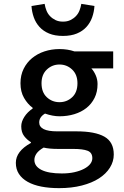

<svg xmlns="http://www.w3.org/2000/svg" viewBox="-20 -757 640 994"><path d="M286 217Q235 217 194 209Q153 201 123.5 184.5Q94 168 78 143.5Q62 119 62 86Q62 26 140 -17V-21Q120 -33 105 -52.5Q90 -72 90 -103Q90 -127 106 -152Q122 -177 149 -195V-199Q123 -218 104.5 -250Q86 -282 86 -326Q86 -368 102.5 -401Q119 -434 146.5 -456.5Q174 -479 210.5 -491Q247 -503 288 -503Q330 -503 365 -491H566V-403H453Q466 -389 475.5 -367.5Q485 -346 485 -322Q485 -281 469.5 -250Q454 -219 427.5 -198Q401 -177 365 -166Q329 -155 288 -155Q253 -155 213 -169Q183 -151 183 -123Q183 -77 276 -77H376Q472 -77 520.5 -49.5Q569 -22 569 43Q569 79 549 111Q529 143 492.5 166.5Q456 190 403.5 203.5Q351 217 286 217ZM288 -228Q326 -228 353.5 -253.5Q381 -279 381 -326Q381 -371 353.5 -397Q326 -423 288 -423Q250 -423 222.5 -397Q195 -371 195 -326Q195 -279 222.5 -253.5Q250 -228 288 -228ZM300 141Q336 141 365 134.5Q394 128 415 117Q436 106 447 92Q458 78 458 62Q458 33 433.5 23.5Q409 14 359 14H281Q234 14 206 7Q180 22 169 38Q158 54 158 71Q158 104 194.5 122.5Q231 141 300 141ZM306 -571Q264 -571 234 -583.5Q204 -596 184.5 -617.5Q165 -639 155 -667Q145 -695 143 -726L211 -737Q214 -719 220.5 -702.5Q227 -686 239 -673.5Q251 -661 267.5 -653Q284 -645 306 -645Q328 -645 344.5 -653Q361 -661 373 -673.5Q385 -686 391.5 -702.5Q398 -719 401 -737L469 -726Q467 -695 457 -667Q447 -639 427.5 -617.5Q408 -596 378 -583.5Q348 -571 306 -571Z"/></svg>

Font: Source Code Pro Semibold
Style: Regular
Weight: 600
Monospace: yes
Designer: Paul D. Hunt, Teo Tuominen
Foundry: Adobe Systems Incorporated
Version: Version 2.030;PS 1.000;hotconv 16.6.51;makeotf.lib2.5.65220